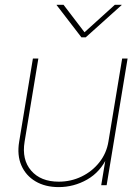

<svg xmlns="http://www.w3.org/2000/svg" viewBox="-20 -764 576 792"><path d="M222.2 7.8Q166.5 7.8 126.5 -15.9Q86.4 -39.6 68.1 -81.8Q49.8 -124 59.1 -179.7L115.7 -522.5H138.2L81.5 -179.7Q69.3 -105.5 108.6 -60.1Q147.9 -14.6 222.2 -14.6Q272.9 -14.6 316.7 -35.9Q360.4 -57.1 389.9 -94.5Q419.4 -131.8 427.2 -179.7L483.9 -522.5H506.3L419.9 0H397.5L417 -117.2H422.9Q394.5 -54.7 339.6 -23.4Q284.7 7.8 222.2 7.8ZM242.2 -744.1 328.6 -630.9 453.6 -744.1H481.9V-743.2L333.5 -609.9H315.9L213.4 -743.2L213.9 -744.1Z"/></svg>

Font: Inter 28pt Thin
Style: Italic
Weight: 250
Italic angle: -9.3988°
Designer: Rasmus Andersson
Foundry: rsms
Version: Version 4.001;git-66647c0bb